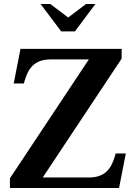

<svg xmlns="http://www.w3.org/2000/svg" viewBox="-20 -946 683 966"><path d="M592 -651V-700H83L49 -526H100L105 -543C123 -604 155 -647 235 -647H427L30 -49V0H579L613 -174H562L557 -157C539 -96 507 -53 427 -53H195ZM184 -926 288 -788H357L460 -926H413L323 -858L233 -926Z"/></svg>

Font: LT Superior Serif Semibold
Style: Regular
Weight: 600
Designer: Daniel Lyons
Foundry: LyonsType
Version: Version 2.120;FEAKit 1.0